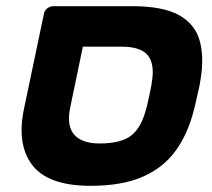

<svg xmlns="http://www.w3.org/2000/svg" viewBox="-20 -591 687 621"><path d="M273 10Q136 10 84.5 -57Q33 -124 58 -241L122 -546Q124 -557 133 -564Q142 -571 153 -571H407Q507 -571 559 -542Q611 -513 626 -459Q641 -405 628 -330Q627 -320 622.5 -301.5Q618 -283 614 -264Q610 -245 607 -235Q588 -159 548.5 -104Q509 -49 442 -19.5Q375 10 273 10ZM302 -127Q373 -127 405.5 -153.5Q438 -180 453 -240Q456 -250 459.5 -266.5Q463 -283 466.5 -299Q470 -315 471 -325Q481 -383 458.5 -411.5Q436 -440 374 -440H248L207 -243Q195 -184 220 -155.5Q245 -127 302 -127Z"/></svg>

Font: Rubik
Style: Bold Italic
Weight: 700
Italic angle: -12°
Designer: Hubert and Fischer
Foundry: Hubert and Fischer
Version: Version 2.300;gftools[0.9.30]